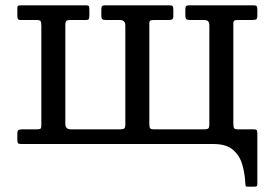

<svg xmlns="http://www.w3.org/2000/svg" viewBox="-20 -540 1030 720"><path d="M450 -444.5V-74.5Q450 -61.5 446 -58.2Q442 -55 430 -55H246Q225 -55 225 -75.5V-445.5Q225 -458.5 229 -461.8Q233 -465 245 -465H302.5Q310.5 -465 312.8 -468.2Q315 -471.5 315 -479.5V-504.5Q315 -513 313.5 -516.5Q312 -520 304 -520H60.5Q52.5 -520 48.8 -518.8Q45 -517.5 45 -509V-480Q45 -471.5 47.5 -468.2Q50 -465 58 -465H117Q130 -465 132.5 -460.2Q135 -455.5 135 -442.5V-69Q135 -59.5 131.5 -57.2Q128 -55 118 -55H63Q53.5 -55 49.2 -52.2Q45 -49.5 45 -39V-16Q45 -6.5 47.5 -3.2Q50 0 59 0H780Q829 0 854.2 22.2Q879.5 44.5 889 78.5Q898.5 112.5 900 148.5Q900.5 155.5 901.5 157.8Q902.5 160 909.5 160H935.5Q942.5 160 943.8 156.5Q945 153 945 146.5V-40Q945 -48.5 942.8 -51.8Q940.5 -55 932 -55H873Q860 -55 857.5 -59.8Q855 -64.5 855 -77.5V-451Q855 -460.5 858.8 -462.8Q862.5 -465 872 -465H927Q937 -465 941 -467.8Q945 -470.5 945 -481V-504Q945 -513.5 942.5 -516.8Q940 -520 931 -520H689Q680.5 -520 677.8 -517Q675 -514 675 -505V-482Q675 -471 678.8 -468Q682.5 -465 692.5 -465H744Q755.5 -465 760.2 -460.5Q765 -456 765 -444.5V-74.5Q765 -61.5 761 -58.2Q757 -55 745 -55H558Q545 -55 542.5 -59.8Q540 -64.5 540 -77.5V-451Q540 -460.5 543.8 -462.8Q547.5 -465 557 -465H612Q622 -465 626 -467.8Q630 -470.5 630 -481V-504Q630 -513.5 627.5 -516.8Q625 -520 616 -520H374Q365.5 -520 362.8 -517Q360 -514 360 -505V-482Q360 -471 363.8 -468Q367.5 -465 377.5 -465H429Q450 -465 450 -444.5Z"/></svg>

Font: Besley
Style: Regular
Weight: 400
Designer: Owen Earl
Foundry: indestructible type*
Version: Version 4.000